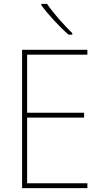

<svg xmlns="http://www.w3.org/2000/svg" viewBox="-20 -971 528 991"><path d="M431 0H94V-714H431V-689H120V-389H414V-364H120V-25H431ZM223 -951Q247 -915 284 -873Q321 -831 353 -800V-792H334Q298 -823 258.5 -866Q219 -909 193 -944V-951Z"/></svg>

Font: Noto Sans Thai SemCond Thin
Style: Regular
Weight: 100
Width: 4
Designer: Monotype Design Team
Foundry: Monotype Imaging Inc.
Version: Version 2.002; ttfautohint (v1.8.4.7-5d5b)